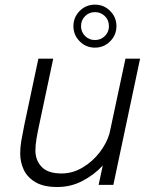

<svg xmlns="http://www.w3.org/2000/svg" viewBox="-20 -778 632 808"><path d="M221 9Q164 9 129.8 -11Q95.5 -31 80.2 -63.2Q65 -95.5 65 -132Q65 -157.5 69.5 -184.5Q74 -211.5 82.5 -253L141.5 -531H204L146.5 -260Q138 -221 133.5 -194Q129 -167 129 -145Q129 -103.5 155.2 -75.8Q181.5 -48 239 -48Q285.5 -48 327.2 -72.8Q369 -97.5 399 -136.2Q429 -175 441 -217L508 -531H569.5L457 0H395L412.5 -81.5Q376.5 -42.5 327.5 -16.8Q278.5 9 221 9ZM379.5 -577.5Q342 -577.5 315.5 -604Q289 -630.5 289 -668Q289 -705.5 315.5 -732Q342 -758.5 379.5 -758.5Q417 -758.5 443.5 -732Q470 -705.5 470 -668Q470 -630.5 443.5 -604Q417 -577.5 379.5 -577.5ZM379.5 -609.5Q404.5 -609.5 421.5 -626.5Q438.5 -643.5 438.5 -668Q438.5 -693 421.5 -710Q404.5 -727 379.5 -727Q355 -727 338 -710Q321 -693 321 -668Q321 -643.5 338 -626.5Q355 -609.5 379.5 -609.5Z"/></svg>

Font: Epilogue Light
Style: Italic
Weight: 300
Italic angle: -12°
Designer: Tyler Finck
Foundry: Etcetera Type Co
Version: Version 2.111; ttfautohint (v1.8.3)